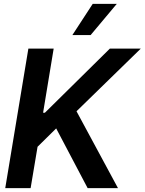

<svg xmlns="http://www.w3.org/2000/svg" viewBox="-20 -981 754 1001"><path d="M7.3 0 127.9 -727.5H259.8L204.6 -393.1H213.9L552.7 -727.5H713.9L378.9 -400.9L595.2 0H437L272.9 -311.5L175.8 -215.8L139.6 0ZM357.4 -798.3 463.4 -960.9H588.9L452.6 -798.3Z"/></svg>

Font: Inter Tight SemiBold
Style: Italic
Weight: 600
Italic angle: -9.39999°
Designer: Rasmus Andersson
Foundry: rsms
Version: Version 3.004